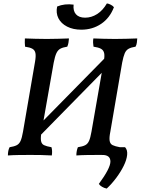

<svg xmlns="http://www.w3.org/2000/svg" viewBox="-20 -903 840 1119"><path d="M165 -63 151 -117 625 -599 643 -550ZM425 3Q425 -11 427.5 -23.5Q430 -36 434 -45Q461 -49 476 -56.5Q491 -64 499 -82Q507 -100 513 -135L584 -542Q591 -576 587 -593.5Q583 -611 568 -619Q553 -627 525 -631Q523 -642 522.5 -654Q522 -666 524 -679Q553 -678 584.5 -677Q616 -676 650 -676Q684 -676 716 -677Q748 -678 780 -679Q779 -666 777.5 -654Q776 -642 770 -631Q745 -627 730 -619Q715 -611 707 -592.5Q699 -574 692 -538L623 -135Q616 -101 619 -82.5Q622 -64 636.5 -57Q651 -50 679 -45Q681 -35 682 -22.5Q683 -10 681 3Q649 1 617.5 0.5Q586 0 554 0Q521 0 486.5 0.5Q452 1 425 3ZM26 3Q26 -11 28.5 -23.5Q31 -36 36 -45Q62 -49 77 -56.5Q92 -64 100 -82Q108 -100 114 -135L184 -542Q190 -576 186.5 -593.5Q183 -611 168.5 -619Q154 -627 126 -631Q125 -642 124.5 -654Q124 -666 125 -679Q154 -678 186 -677Q218 -676 252 -676Q285 -676 317 -677Q349 -678 382 -679Q381 -666 379 -654Q377 -642 372 -631Q346 -627 331.5 -619Q317 -611 308.5 -592.5Q300 -574 293 -538L222 -135Q216 -101 219 -82.5Q222 -64 236.5 -57Q251 -50 280 -45Q283 -35 283.5 -22.5Q284 -10 282 3Q250 1 218.5 0.5Q187 0 155 0Q122 0 87.5 0.5Q53 1 26 3ZM454 -730Q406 -730 371 -748Q336 -766 320.5 -796.5Q305 -827 313 -865Q356 -883 409 -876Q405 -840 422.5 -820Q440 -800 476 -800Q513 -800 546 -821Q579 -842 603 -883Q613 -882 625.5 -875.5Q638 -869 644 -861Q620 -798 569.5 -764Q519 -730 454 -730ZM602 196Q587 193 574.5 185.5Q562 178 556 169Q623 78 623.5 39Q624 0 576 0V-45H709Q724 -29 721 0Q718 29 701 63.5Q684 98 658 133Q632 168 602 196Z"/></svg>

Font: Vollkorn Medium
Style: Italic
Weight: 500
Italic angle: -11°
Designer: Friedrich Althausen
Foundry: Friedrich Althausen
Version: Version 5.000